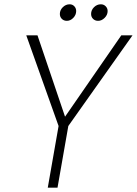

<svg xmlns="http://www.w3.org/2000/svg" viewBox="-20 -865 631 885"><path d="M250 -284.2 101.1 -702.1H152.8L279.8 -327.1L539.1 -702.1H590.8L294.9 -284.2L245.1 0H200.2ZM288.1 -769Q273.9 -769 264.9 -778.1Q255.9 -787.1 255.9 -800.8Q255.9 -818.4 269.5 -831.8Q283.2 -845.2 300.8 -845.2Q314 -845.2 322.5 -836.2Q331.1 -827.1 331.1 -814Q331.1 -796.4 317.9 -782.7Q304.7 -769 288.1 -769ZM432.1 -769Q418 -769 408.9 -778.1Q399.9 -787.1 399.9 -800.8Q399.9 -818.4 413.3 -831.8Q426.8 -845.2 444.8 -845.2Q458 -845.2 467 -836.2Q476.1 -827.1 476.1 -814Q476.1 -796.4 462.4 -782.7Q448.7 -769 432.1 -769Z"/></svg>

Font: SVN-Poppins ExtraLight
Style: Italic
Weight: 200
Italic angle: -10°
Designer: Ninad Kale (Devanagari), Jonny Pinhorn (Latin)
Foundry: Indian Type Foundry
Version: Version 3.002 2017